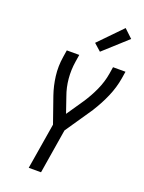

<svg xmlns="http://www.w3.org/2000/svg" viewBox="-178 -1062 857 1144"><g transform="rotate(20 250.5 -490.0)"><path d="M155 0 203 -291 146 -454Q127 -509 119.5 -569Q112 -629 122 -691L129 -735H208L201 -691Q192 -635 197 -580.5Q202 -526 220 -477L254 -378L327 -485Q359 -533 382.5 -585Q406 -637 415 -691L422 -735H501L494 -691Q484 -630 458.5 -571Q433 -512 398 -457V-456Q396 -454 394.5 -451Q393 -448 391 -446L279 -282L233 0ZM317 -795 272 -835 413 -980 466 -930Z"/></g></svg>

Font: Iosevka Term Curly Oblique
Style: Regular
Weight: 400
Italic angle: -9°
Designer: Belleve Invis
Foundry: Belleve Invis
Version: Version 32.3.0